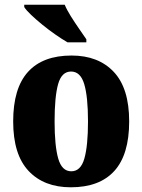

<svg xmlns="http://www.w3.org/2000/svg" viewBox="-20 -786 605 816"><path d="M281 10Q167 10 101.5 -59.5Q36 -129 36 -270Q36 -411 99 -480.5Q162 -550 284 -550Q398 -550 463.5 -480.5Q529 -411 529 -270Q529 -129 466 -59.5Q403 10 281 10ZM283 -58Q323 -58 338.5 -112Q354 -166 354 -270Q354 -375 338 -428.5Q322 -482 282 -482Q242 -482 227 -428.5Q212 -375 212 -270Q212 -166 227.5 -112Q243 -58 283 -58ZM267 -606Q243 -620 215 -639.5Q187 -659 160 -681Q133 -703 112 -723Q91 -743 83 -756V-766H255Q264 -744 281 -717Q298 -690 316 -664Q334 -638 347 -619V-606Z"/></svg>

Font: Noto Serif Lao Condensed Black
Style: Regular
Weight: 900
Width: 3
Designer: Monotype Design Team
Foundry: Monotype Imaging Inc.
Version: Version 2.003; ttfautohint (v1.8.4.7-5d5b)